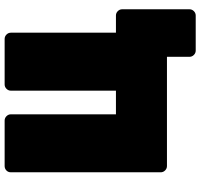

<svg xmlns="http://www.w3.org/2000/svg" viewBox="-38 -702 864 828"><g transform="rotate(-90 394.0 -288.0)"><path d="M315 -220H417V-673Q417 -684 425 -692Q433 -700 444 -700H640Q651 -700 659 -692Q667 -684 667 -673V-220H741Q752 -220 760 -212Q768 -204 768 -193V97Q768 108 760 116Q752 124 741 124H590Q579 124 571 116Q563 108 563 97V0H92Q81 0 73 -8Q65 -16 65 -27V-673Q65 -685 73 -692.5Q81 -700 92 -700H288Q299 -700 307 -692Q315 -684 315 -673Z"/></g></svg>

Font: Rubik One
Style: Regular
Weight: 400
Designer: Hubert and Fischer with Elvire Volk Leonovitch
Foundry: Hubert and Fischer with Elvire Volk Leonovitch
Version: Version 1.001